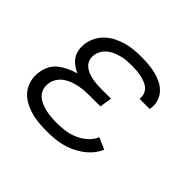

<svg xmlns="http://www.w3.org/2000/svg" viewBox="-130 -690 860 860"><g transform="rotate(45 300.0 -260.0)"><path d="M256 8Q229 8 202.5 5.5Q176 3 151.5 -4.5Q127 -12 104.5 -25Q82 -38 67 -58Q52 -78 46 -104Q40 -130 45 -157Q48 -179 59 -199.5Q70 -220 88.5 -234Q107 -248 128 -257.5Q149 -267 170 -273Q152 -280 137 -291.5Q122 -303 112 -318.5Q102 -334 99.5 -354Q97 -374 100 -394Q104 -416 115.5 -437.5Q127 -459 145 -475Q163 -491 185 -501.5Q207 -512 229.5 -518Q252 -524 275 -526Q298 -528 321 -528Q344 -528 367 -526Q390 -524 412 -518.5Q434 -513 453.5 -503Q473 -493 487.5 -477.5Q502 -462 509 -440.5Q516 -419 512 -395L511 -389H446L447 -392Q449 -407 443.5 -420.5Q438 -434 427.5 -443Q417 -452 403 -457Q389 -462 375 -465Q361 -468 346.5 -469Q332 -470 317 -470Q301 -470 285.5 -469Q270 -468 255 -464Q240 -460 225 -454Q210 -448 197 -438Q184 -428 175.5 -414Q167 -400 164 -384Q162 -369 166 -354.5Q170 -340 180.5 -330Q191 -320 204.5 -314Q218 -308 232.5 -305Q247 -302 262 -300.5Q277 -299 293 -299H356L347 -241H284Q267 -241 249.5 -240Q232 -239 214.5 -235.5Q197 -232 180 -226Q163 -220 148 -209.5Q133 -199 122.5 -183Q112 -167 110 -150Q107 -132 112 -115Q117 -98 129 -86.5Q141 -75 157 -68Q173 -61 190 -57Q207 -53 225 -51.5Q243 -50 261 -50Q287 -50 312.5 -53.5Q338 -57 363 -67.5Q388 -78 409.5 -96.5Q431 -115 441 -140L496 -116Q487 -94 471 -75Q455 -56 435 -41.5Q415 -27 393 -17Q371 -7 348 -1.5Q325 4 302 6Q279 8 256 8Z"/></g></svg>

Font: Iosevka Aile Light
Style: Italic
Weight: 300
Italic angle: -9°
Designer: Belleve Invis
Foundry: Belleve Invis
Version: Version 31.1.0; ttfautohint (v1.8.4)